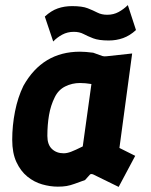

<svg xmlns="http://www.w3.org/2000/svg" viewBox="-20 -724 592 754"><path d="M207 9Q177 9 145.5 0Q114 -9 87.5 -30.5Q61 -52 44.5 -87.5Q28 -123 28 -175Q28 -231 39 -286.5Q50 -342 72 -387Q147 -521 294 -521Q315 -521 346 -517L382 -504Q388 -502 398 -503L499 -514L449 -143L511 -112L446 10L346 -39Q336 -43 332 -37L314 -17Q289 -8 272.5 -2Q256 4 241.5 6.5Q227 9 207 9ZM230 -122Q243 -122 259 -128Q275 -134 305 -149L339 -394Q315 -398 294 -398Q263 -398 236 -384.5Q209 -371 195 -342Q179 -310 172.5 -272Q166 -234 166 -190Q166 -156 184 -139Q202 -122 230 -122ZM189 -561 156 -659Q181 -682 207 -691Q233 -700 263 -700Q303 -700 324.5 -691.5Q346 -683 362.5 -674.5Q379 -666 401 -666Q426 -666 446 -677Q466 -688 482 -704L514 -606Q490 -584 463.5 -574.5Q437 -565 407 -565Q368 -565 346 -573.5Q324 -582 308 -590.5Q292 -599 270 -599Q245 -599 224.5 -588Q204 -577 189 -561Z"/></svg>

Font: Finlandica
Style: Bold Italic
Weight: 700
Italic angle: -8°
Designer: Niklas Ekholm, Juho Hiilivirta, Jaakko Suomalainen
Foundry: Helsinki Type Studio
Version: Version 1.064; ttfautohint (v1.8.4.7-5d5b)